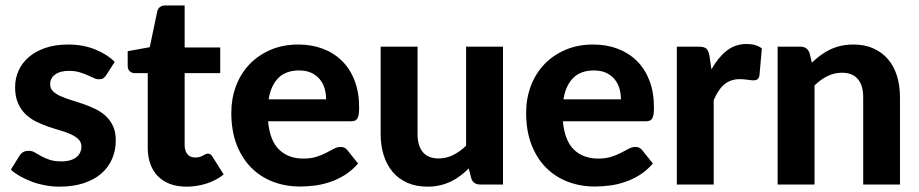

<svg xmlns="http://www.w3.org/2000/svg" viewBox="-20 -690 3438 718"><path d="M377.5 -409.5Q372 -401 366.2 -397.2Q360.5 -393.5 350.5 -393.5Q340.5 -393.5 330 -398.5Q319.5 -403.5 306.5 -409.2Q293.5 -415 276.8 -420Q260 -425 238 -425Q204.5 -425 186 -411.2Q167.5 -397.5 167.5 -375Q167.5 -359.5 178 -349Q188.5 -338.5 205.8 -330.8Q223 -323 245 -316.2Q267 -309.5 290.2 -301.5Q313.5 -293.5 335.5 -283Q357.5 -272.5 374.8 -256.8Q392 -241 402.5 -218.8Q413 -196.5 413 -165Q413 -127.5 399.2 -95.8Q385.5 -64 359 -41Q332.5 -18 293 -5Q253.5 8 202 8Q175.5 8 149.5 3.2Q123.5 -1.5 100 -10.2Q76.5 -19 56 -30.5Q35.5 -42 20.5 -55.5L52.5 -107Q58 -116 66.2 -121Q74.5 -126 87.5 -126Q100 -126 110.5 -119.8Q121 -113.5 134 -106.2Q147 -99 164.8 -92.8Q182.5 -86.5 209 -86.5Q229 -86.5 243.5 -91Q258 -95.5 267 -103.2Q276 -111 280.2 -120.8Q284.5 -130.5 284.5 -141Q284.5 -158 273.8 -168.8Q263 -179.5 245.8 -187.5Q228.5 -195.5 206 -202Q183.5 -208.5 160.2 -216.5Q137 -224.5 114.8 -235.5Q92.5 -246.5 75.2 -263.2Q58 -280 47.2 -304.5Q36.5 -329 36.5 -364Q36.5 -396 49 -424.8Q61.5 -453.5 86.5 -475.5Q111.5 -497.5 148.8 -510.5Q186 -523.5 235 -523.5Q290 -523.5 335 -505.5Q380 -487.5 409 -458.5Z M677.5 8Q642.5 8 615.5 -2.2Q588.5 -12.5 570 -31.5Q551.5 -50.5 542 -77.5Q532.5 -104.5 532.5 -138.5V-416.5H484Q473 -416.5 465.2 -423.5Q457.5 -430.5 457.5 -444.5V-498.5L540 -513.5L568 -647Q573.5 -669.5 598.5 -669.5H670.5V-512.5H803.5V-416.5H670.5V-147.5Q670.5 -126 680.8 -113.5Q691 -101 710 -101Q720 -101 727 -103.2Q734 -105.5 739 -108.2Q744 -111 748.2 -113.2Q752.5 -115.5 757 -115.5Q763 -115.5 767 -112.8Q771 -110 775 -103.5L816.5 -37.5Q788 -15 752 -3.5Q716 8 677.5 8Z M982.5 -236.5Q989 -164 1023.8 -130.5Q1058.5 -97 1114.5 -97Q1143 -97 1163.8 -103.8Q1184.5 -110.5 1200.2 -118.8Q1216 -127 1228.8 -133.8Q1241.5 -140.5 1254 -140.5Q1270 -140.5 1279 -128.5L1319 -78.5Q1297 -53 1270.5 -36.2Q1244 -19.5 1215.5 -9.8Q1187 0 1158 3.8Q1129 7.5 1102 7.5Q1048 7.5 1001.2 -10.2Q954.5 -28 919.8 -62.8Q885 -97.5 865 -149Q845 -200.5 845 -268.5Q845 -321 862.2 -367.5Q879.5 -414 912 -448.5Q944.5 -483 991 -503.2Q1037.5 -523.5 1096 -523.5Q1145.5 -523.5 1187.2 -507.8Q1229 -492 1259.2 -462Q1289.5 -432 1306.2 -388.2Q1323 -344.5 1323 -288.5Q1323 -273 1321.5 -263Q1320 -253 1316.5 -247Q1313 -241 1307 -238.8Q1301 -236.5 1291.5 -236.5ZM1199.5 -318.5Q1199.5 -340 1193.8 -359.5Q1188 -379 1175.5 -394Q1163 -409 1144 -417.8Q1125 -426.5 1098.5 -426.5Q1049 -426.5 1021 -398.5Q993 -370.5 984.5 -318.5Z M1861 -515.5V0H1776Q1749.5 0 1742 -24L1733 -60Q1717.5 -45 1701 -32.5Q1684.5 -20 1665.8 -11Q1647 -2 1625.2 3Q1603.5 8 1578 8Q1536 8 1503.2 -6.5Q1470.5 -21 1448.5 -47Q1426.5 -73 1415 -109Q1403.5 -145 1403.5 -188V-515.5H1541.5V-188Q1541.5 -145 1561.2 -121.2Q1581 -97.5 1620 -97.5Q1649 -97.5 1674.5 -110.2Q1700 -123 1723 -145V-515.5Z M2085 -236.5Q2091.5 -164 2126.2 -130.5Q2161 -97 2217 -97Q2245.5 -97 2266.2 -103.8Q2287 -110.5 2302.8 -118.8Q2318.5 -127 2331.2 -133.8Q2344 -140.5 2356.5 -140.5Q2372.5 -140.5 2381.5 -128.5L2421.5 -78.5Q2399.5 -53 2373 -36.2Q2346.5 -19.5 2318 -9.8Q2289.5 0 2260.5 3.8Q2231.5 7.5 2204.5 7.5Q2150.5 7.5 2103.8 -10.2Q2057 -28 2022.2 -62.8Q1987.5 -97.5 1967.5 -149Q1947.5 -200.5 1947.5 -268.5Q1947.5 -321 1964.8 -367.5Q1982 -414 2014.5 -448.5Q2047 -483 2093.5 -503.2Q2140 -523.5 2198.5 -523.5Q2248 -523.5 2289.8 -507.8Q2331.5 -492 2361.8 -462Q2392 -432 2408.8 -388.2Q2425.5 -344.5 2425.5 -288.5Q2425.5 -273 2424 -263Q2422.5 -253 2419 -247Q2415.5 -241 2409.5 -238.8Q2403.5 -236.5 2394 -236.5ZM2302 -318.5Q2302 -340 2296.2 -359.5Q2290.5 -379 2278 -394Q2265.5 -409 2246.5 -417.8Q2227.5 -426.5 2201 -426.5Q2151.5 -426.5 2123.5 -398.5Q2095.5 -370.5 2087 -318.5Z M2640.5 -430.5Q2665 -474.5 2697 -500Q2729 -525.5 2772 -525.5Q2807 -525.5 2829 -509L2820 -407Q2817.5 -397 2812.2 -393.2Q2807 -389.5 2798 -389.5Q2790 -389.5 2775 -391.8Q2760 -394 2747 -394Q2728 -394 2713.2 -388.5Q2698.5 -383 2687 -373Q2675.5 -363 2666.2 -348.5Q2657 -334 2649 -315.5V0H2511V-515.5H2592.5Q2613.5 -515.5 2621.5 -508Q2629.5 -500.5 2633 -482Z M3016 -455.5Q3031.5 -470.5 3048.2 -483Q3065 -495.5 3083.8 -504.5Q3102.5 -513.5 3124.2 -518.5Q3146 -523.5 3171.5 -523.5Q3213.5 -523.5 3246 -509Q3278.5 -494.5 3300.8 -468.5Q3323 -442.5 3334.2 -406.5Q3345.5 -370.5 3345.5 -327.5V0H3208V-327.5Q3208 -370.5 3188 -394.2Q3168 -418 3129 -418Q3100 -418 3074.5 -405.5Q3049 -393 3026 -370.5V0H2888V-515.5H2973Q2999 -515.5 3007.5 -491.5Z"/></svg>

Font: Lato
Style: Regular
Weight: 800
Designer: Lukasz Dziedzic with Adam Twardoch and Botio Nikoltchev
Foundry: tyPoland Lukasz Dziedzic
Version: Version 2.015; 2015-08-06; http://www.latofonts.com/; ttfaut